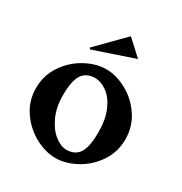

<svg xmlns="http://www.w3.org/2000/svg" viewBox="-186 -940 1035 1091"><g transform="rotate(30 331.0 -395.0)"><path d="M38 -278Q38 -362 83.5 -429Q129 -496 197.5 -533Q266 -570 332 -570Q397 -570 465.5 -533Q534 -496 579 -429Q624 -362 624 -278Q624 -195 579 -128.5Q534 -62 465.5 -25Q397 12 332 12Q266 12 197.5 -25Q129 -62 83.5 -128.5Q38 -195 38 -278ZM362 -60Q418 -60 444.5 -100Q471 -140 471 -238Q471 -322 445 -380.5Q419 -439 379.5 -467Q340 -495 302 -495Q246 -495 218.5 -455.5Q191 -416 191 -318Q191 -241 218 -182Q245 -123 285 -91.5Q325 -60 362 -60ZM188 -630 358 -802 458 -710 194 -621Z"/></g></svg>

Font: Tiejili SC
Style: Regular
Weight: 400
Designer: Buernia
Foundry: Ershou Xiaoxi Press
Version: Version 1.100